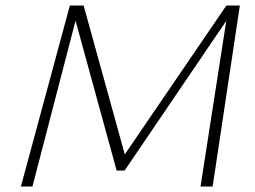

<svg xmlns="http://www.w3.org/2000/svg" viewBox="-20 -678 928 698"><path d="M709 0 808 -637 829 -641 433 -58H404L248 -627L255 -658H284L438 -101H423L803 -658H852L753 0ZM56 0 234 -658H269L98 0Z"/></svg>

Font: Ysabeau Office ExtraLight
Style: Italic
Weight: 250
Italic angle: -12°
Designer: Christian Thalmann (Catharsis Fonts)
Version: Version 2.001;gftools[0.9.30]; featfreeze: tnum,lnum,ss02